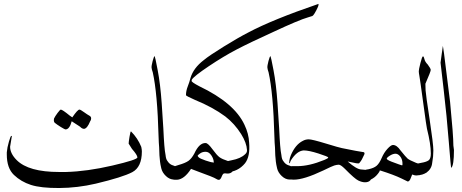

<svg xmlns="http://www.w3.org/2000/svg" viewBox="-20 -890 2379 988"><path d="M349 -266Q338 -225 318 -224Q313 -224 293 -236.5Q273 -249 266 -255Q254 -261 258 -280Q263 -291 276 -308.5Q289 -326 293 -326Q301 -326 339 -295L352 -286Q380 -327 389 -326Q394 -326 412 -313Q430 -300 439.5 -295Q449 -290 449 -281Q449 -272 444 -266Q429 -229 413 -227Q402 -227 392 -238Q352 -264 349 -266ZM41 -190 32 -135Q32 -100 66 -66Q127 -5 284 -5H320Q429 -8 558 -38Q687 -68 687 -80Q687 -92 659 -124Q659 -124 642 -151Q642 -159 646.5 -186.5Q651 -214 654 -214Q689 -179 707 -134Q710 -120 710 -111Q710 -30 660.5 -4Q611 22 473 55Q379 77 284.5 77.5Q190 78 139 61.5Q88 45 51.5 10Q15 -25 15 -95V-106Q17 -131 26 -161.5Q35 -192 38 -190Q41 -192 41 -190Z M842 -61Q853 -44 868.5 -39.5Q884 -35 898.5 -23.5Q913 -12 913 0Q913 12 905.5 23Q898 34 875.5 34Q853 34 834 16Q815 -2 810 -23.5Q805 -45 803.5 -58Q802 -71 800.5 -91Q799 -111 799 -132Q797 -152 796 -187Q790 -411 766 -518Q761 -532 760 -541.5Q759 -551 765.5 -576Q772 -601 776 -601Q778 -599 791.5 -528.5Q805 -458 812 -359.5Q819 -261 820.5 -229Q822 -197 823 -180.5Q824 -164 825.5 -143.5Q827 -123 828.5 -113.5Q830 -104 832 -92Q834 -70 842 -61Z M963 -21Q928 33 891 35H881Q866 35 855 26Q844 17 844 0Q844 -17 854 -24Q864 -31 899 -41Q934 -51 950 -62.5Q966 -74 980 -100Q1005 -155 1038 -154Q1050 -154 1073 -122.5Q1096 -91 1109.5 -81Q1123 -71 1154 -61Q1185 -51 1185 -28Q1185 -16 1175.5 -6.5Q1166 3 1153 3H1149Q1135 1 1131 3Q1127 5 1123 13.5Q1119 22 1118 25Q1112 36 1105.5 35.5Q1099 35 1092.5 30.5Q1086 26 1061 16Q1036 6 1005 -5Q974 -16 963 -21ZM1080 -54Q1080 -72 1067.5 -90.5Q1055 -109 1038 -109Q1021 -109 1009 -100Q997 -91 997 -88.5Q997 -86 1003 -80Q1009 -74 1038 -64Q1067 -54 1078 -54L1080 -52Z M967 -480 966 -474Q964 -468 1006 -446Q1186 -360 1238 -248Q1260 -202 1262 -156Q1268 -85 1241 -50Q1204 -5 1146 -4Q1134 -4 1125 -12.5Q1116 -21 1116 -31.5Q1116 -42 1119 -45Q1127 -57 1172.5 -65.5Q1218 -74 1241 -96Q1252 -105 1251 -118Q1249 -155 1221 -200Q1187 -254 1139 -291Q1074 -339 983 -376Q938 -396 937 -400Q937 -422 946 -445Q955 -468 960 -488Q975 -540 1029 -581Q1055 -603 1131 -650Q1207 -697 1258 -723Q1382 -789 1619 -870V-866Q1619 -858 1607.5 -836.5Q1596 -815 1591 -810.5Q1586 -806 1582 -806L1563 -800Q1520 -788 1387 -726Q1266 -671 1198 -635.5Q1130 -600 1054 -549Q978 -498 967 -480Z M1438 -61Q1449 -44 1464.5 -39.5Q1480 -35 1494.5 -23.5Q1509 -12 1509 0Q1509 12 1501.5 23Q1494 34 1471.5 34Q1449 34 1430 16Q1411 -2 1406 -23.5Q1401 -45 1399.5 -58Q1398 -71 1396.5 -91Q1395 -111 1395 -132Q1393 -152 1392 -187Q1386 -411 1362 -518Q1357 -532 1356 -541.5Q1355 -551 1361.5 -576Q1368 -601 1372 -601Q1374 -599 1387.5 -528.5Q1401 -458 1408 -359.5Q1415 -261 1416.5 -229Q1418 -197 1419 -180.5Q1420 -164 1421.5 -143.5Q1423 -123 1424.5 -113.5Q1426 -104 1428 -92Q1430 -70 1438 -61Z M1484 -35H1500H1510Q1571 -35 1649 -67Q1669 -75 1669 -79.5Q1669 -84 1619 -100Q1569 -116 1543 -116Q1508 -114 1477 -65Q1474 -60 1474 -58Q1472 -50 1469.5 -49.5Q1467 -49 1469 -63.5Q1471 -78 1477 -92Q1500 -146 1538 -165Q1552 -173 1569 -173Q1586 -173 1656.5 -151.5Q1727 -130 1739 -128Q1827 -110 1845 -108Q1859 -108 1855 -96Q1841 -64 1832 -55Q1829 -49 1825 -49Q1823 -49 1813 -50Q1790 -55 1769 -59Q1815 -19 1838 -18Q1869 -16 1878 -13Q1895 -5 1894 10Q1894 48 1858 48Q1843 48 1824 39Q1805 30 1755 -21Q1733 -43 1722.5 -42.5Q1712 -42 1700.5 -38.5Q1689 -35 1644 -13Q1543 35 1491.5 34.5Q1440 34 1440 2Q1440 -20 1449.5 -27.5Q1459 -35 1484 -35Z M2078 44 2045 28Q2008 10 1939 -12Q1934 -14 1933.5 -10.5Q1933 -7 1932 -6Q1917 17 1898 28.5Q1879 40 1866 40Q1835 40 1833 17Q1833 -14 1876 -19Q1904 -25 1918 -37Q1932 -49 1944 -77Q1956 -105 1974 -124.5Q1992 -144 2002 -144Q2022 -144 2041 -116Q2069 -81 2078 -73.5Q2087 -66 2121 -52Q2159 -41 2161 -16Q2161 -7 2141 11Q2129 13 2121.5 13Q2114 13 2101 8L2093 28Q2087 44 2078 44ZM1970 -73Q1972 -67 1995 -58Q2043 -40 2047 -39.5Q2051 -39 2051 -41V-52Q2050 -72 2039 -85.5Q2028 -99 2015 -99Q2002 -99 1986 -89Q1970 -79 1970 -73Z M2091 -12 2098 -28Q2107 -46 2147 -52Q2172 -56 2184.5 -64Q2197 -72 2197 -100Q2197 -148 2177 -228Q2175 -234 2158 -359.5Q2141 -485 2138 -500Q2135 -515 2135 -523.5Q2135 -532 2143.5 -566Q2152 -600 2156.5 -600Q2161 -600 2164 -586Q2167 -572 2181 -558Q2196 -538 2196.5 -530.5Q2197 -523 2169 -459L2170 -425Q2171 -404 2191 -274Q2210 -148 2210 -116Q2210 -84 2204 -52Q2201 -21 2175 -2Q2152 12 2131 11H2127Q2106 11 2092 1Q2087 -3 2091 -12Z M2313 -141 2316 -118Q2316 -38 2302 -26Q2300 -26 2289.5 -159.5Q2279 -293 2263 -429Q2247 -565 2247 -567.5Q2247 -570 2253 -612L2259 -654L2265 -614Q2267 -600 2272 -558Q2272 -558 2296 -366Q2313 -193 2313 -141Z"/></svg>

Font: AMoshref-Naskh
Style: Naskh
Weight: 500
Version: Version 0.001